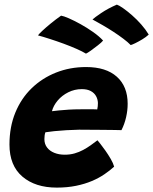

<svg xmlns="http://www.w3.org/2000/svg" viewBox="-20 -830 680 852"><path d="M486.5 -90.5Q468 -73.5 443.5 -56.8Q419 -40 387.8 -26.8Q356.5 -13.5 317.5 -5.5Q278.5 2.5 232 2.5Q136.5 2.5 79.2 -46.5Q22 -95.5 22 -188.5Q22 -267 48 -330.2Q74 -393.5 120.5 -438.5Q167 -483.5 228.8 -508Q290.5 -532.5 362 -532.5Q450.5 -532.5 498.5 -489.5Q546.5 -446.5 546.5 -369.5Q546.5 -340 539.5 -309.5Q532.5 -279 519 -252.5Q512.5 -253 487.8 -253.2Q463 -253.5 431.8 -253.8Q400.5 -254 372.5 -254.2Q344.5 -254.5 331 -254.5Q303 -254 274 -252.2Q245 -250.5 220.8 -248Q196.5 -245.5 181.5 -243Q177 -231 177 -212.5Q177 -191 188.8 -175.5Q200.5 -160 221 -151.8Q241.5 -143.5 267.5 -143.5Q290.5 -143.5 310.8 -149.2Q331 -155 348.8 -164.5Q366.5 -174 382.2 -185.2Q398 -196.5 412.5 -207.5Q415 -205 425 -192.2Q435 -179.5 447.8 -161.5Q460.5 -143.5 471.5 -124.5Q482.5 -105.5 486.5 -90.5ZM210.5 -336.5Q222.5 -338 241.5 -340Q260.5 -342 285.2 -343.5Q310 -345 338 -345Q354.5 -345.5 369.8 -345.2Q385 -345 396.5 -345Q408 -345 411.5 -344.5Q413 -351 413.8 -358.5Q414.5 -366 414.5 -373Q414 -389.5 406.2 -403.5Q398.5 -417.5 382.8 -426Q367 -434.5 343 -434.5Q311 -434.5 283 -420.5Q255 -406.5 236 -384Q217 -361.5 210.5 -336.5ZM251 -760.5Q262 -759 285.5 -748.8Q309 -738.5 337.5 -722.8Q366 -707 393 -688Q420 -669 437.5 -650Q430.5 -641.5 414.2 -628.8Q398 -616 382.8 -605.2Q367.5 -594.5 361.5 -592Q346 -601.5 320 -613Q294 -624.5 262.8 -636Q231.5 -647.5 201.2 -657.2Q171 -667 148.5 -673Q152.5 -679 168 -693.5Q183.5 -708 205.5 -726Q227.5 -744 251 -760.5ZM498.5 -809.5Q508 -806.5 526.2 -793.8Q544.5 -781 566 -762.2Q587.5 -743.5 607 -721.2Q626.5 -699 640 -676.5Q627.5 -665 610.8 -655Q594 -645 580 -638.2Q566 -631.5 560 -630Q547.5 -643 527.2 -658.2Q507 -673.5 483.2 -689Q459.5 -704.5 435.2 -718.5Q411 -732.5 390.5 -743.5Q398.5 -751.5 428.8 -772Q459 -792.5 498.5 -809.5Z"/></svg>

Font: Grandstander Thin
Style: Bold Italic
Weight: 700
Italic angle: -15°
Version: Version 1.200